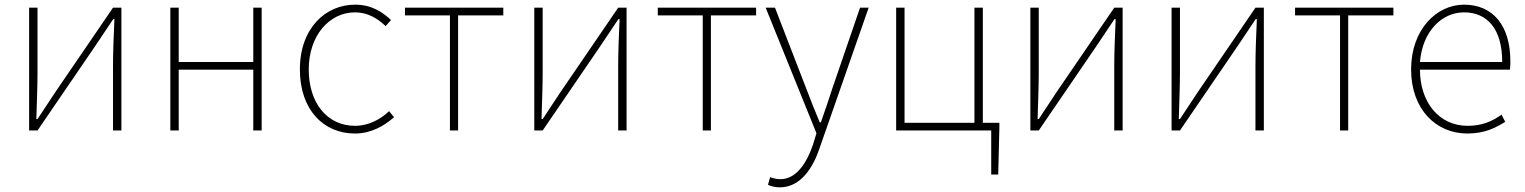

<svg xmlns="http://www.w3.org/2000/svg" viewBox="-20 -560 6544 824"><path d="M105 0H141L389 -363C411 -396 444 -445 466 -478H471C468 -407 465 -336 465 -277V0H501V-527H465L217 -164C195 -131 163 -82 141 -49H136C138 -120 141 -191 141 -249V-527H105Z M711 0H747V-261H1067V0H1103V-527H1067V-294H747V-527H711Z M1503 13C1571 13 1627 -18 1671 -57L1650 -83C1613 -48 1562 -20 1504 -20C1384 -20 1305 -118 1305 -262C1305 -407 1393 -507 1504 -507C1558 -507 1600 -481 1635 -448L1658 -474C1623 -507 1576 -540 1504 -540C1377 -540 1267 -439 1267 -262C1267 -88 1369 13 1503 13Z M1911 0H1946V-494H2140V-527H1718V-494H1911Z M2273 0H2309L2557 -363C2579 -396 2612 -445 2634 -478H2639C2636 -407 2633 -336 2633 -277V0H2669V-527H2633L2385 -164C2363 -131 2331 -82 2309 -49H2304C2306 -120 2309 -191 2309 -249V-527H2273Z M2996 0H3031V-494H3225V-527H2803V-494H2996Z M3327 244C3418 244 3471 156 3498 74L3708 -527H3671L3553 -183C3538 -138 3520 -82 3503 -35H3498C3478 -82 3456 -138 3439 -183L3306 -527H3266L3484 12L3469 61C3440 145 3395 209 3329 209C3313 209 3296 205 3285 200L3276 233C3289 240 3309 244 3327 244Z M4234 189H4264L4269 -13V-33H4198V-527H4162V-33H3862V-527H3826V0H4234Z M4402 0H4438L4686 -363C4708 -396 4741 -445 4763 -478H4768C4765 -407 4762 -336 4762 -277V0H4798V-527H4762L4514 -164C4492 -131 4460 -82 4438 -49H4433C4435 -120 4438 -191 4438 -249V-527H4402Z M5008 0H5044L5292 -363C5314 -396 5347 -445 5369 -478H5374C5371 -407 5368 -336 5368 -277V0H5404V-527H5368L5120 -164C5098 -131 5066 -82 5044 -49H5039C5041 -120 5044 -191 5044 -249V-527H5008Z M5731 0H5766V-494H5960V-527H5538V-494H5731Z M6277 13C6355 13 6400 -13 6440 -37L6424 -68C6384 -39 6339 -20 6279 -20C6155 -20 6074 -122 6074 -261H6460C6462 -275 6462 -286 6462 -297C6462 -453 6385 -540 6263 -540C6146 -540 6036 -434 6036 -262C6036 -90 6144 13 6277 13ZM6074 -294C6085 -427 6169 -507 6263 -507C6362 -507 6427 -437 6427 -294Z"/></svg>

Font: Source Han Sans JP ExtraLight
Style: Regular
Weight: 250
Designer: Ryoko NISHIZUKA 西塚涼子 (kana, bopomofo & ideographs); Paul D. Hunt (Latin, Greek & Cyrillic); Sandoll Communications 산돌커뮤니
Foundry: Adobe
Version: Version 2.001;hotconv 1.0.107;makeotfexe 2.5.65593